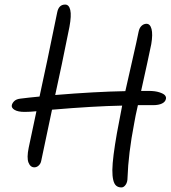

<svg xmlns="http://www.w3.org/2000/svg" viewBox="-20 -779 756 849"><path d="M131.8 -39.1Q114.3 -39.1 106 -60.1Q97.7 -81.1 106.9 -126Q138.2 -274.4 141.1 -287.1Q111.3 -284.2 88.9 -284.2Q59.6 -284.2 44.7 -293Q29.8 -301.8 32.2 -314Q34.7 -324.2 43.7 -332.5Q52.7 -340.8 69.8 -342.8Q78.6 -343.8 108.6 -347.4Q138.7 -351.1 154.8 -352.1Q186 -493.7 232.9 -724.1Q239.7 -758.8 268.1 -758.8Q285.2 -758.8 290.8 -734.6Q296.4 -710.4 287.1 -660.2Q250 -475.1 224.1 -358.9Q399.4 -373.5 534.2 -376Q544.4 -422.9 565.2 -512.9Q585.9 -603 592.8 -638.2Q596.2 -655.8 606 -664.8Q615.7 -673.8 627.9 -673.8Q644 -673.8 650.1 -650.6Q656.2 -627.4 648.9 -584Q636.2 -521.5 604 -377H637.2Q666 -377 684.8 -370.8Q703.6 -364.7 709.5 -357.4Q715.3 -350.1 713.9 -342.8Q711.9 -329.1 696.8 -321.5Q681.6 -314 657.2 -314H589.8Q578.1 -263.2 573.2 -232.9Q547.4 -99.1 543.9 6.8Q543.9 26.4 535.6 38.1Q527.3 49.8 517.1 49.8Q502.9 49.8 493.9 42.2Q484.9 34.7 480.7 16.8Q476.6 -1 476.8 -27.6Q477.1 -54.2 482.4 -95.9Q487.8 -137.7 496.8 -189Q505.9 -240.2 520 -311V-312Q394.5 -309.6 210 -293.9Q171.4 -111.3 162.1 -66.9Q159.7 -55.2 151.1 -47.1Q142.6 -39.1 131.8 -39.1Z"/></svg>

Font: Shantell Sans Irregular
Style: Italic
Weight: 300
Italic angle: -11.31°
Designer: Stephen Nixon, Anya Danilova, Shantell Martin
Foundry: Arrow Type
Version: Version 1.006;[9816181b4]